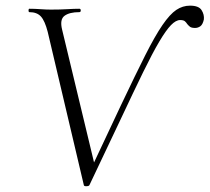

<svg xmlns="http://www.w3.org/2000/svg" viewBox="-20 -656 742 680"><path d="M277 0 149 -543Q139 -582 125 -597.5Q111 -613 84 -613Q81 -613 81 -619Q81 -625 84 -625Q103 -625 123 -623.5Q143 -622 160 -622Q194 -622 218 -623.5Q242 -625 261 -625Q266 -625 266 -619Q266 -613 261 -613Q226 -613 208.5 -600Q191 -587 200 -551L319 -56L285 -21Q357 -175 408 -282.5Q459 -390 494 -459.5Q529 -529 555.5 -567.5Q582 -606 604.5 -621Q627 -636 653 -636Q684 -636 694 -620Q704 -604 702 -587Q698 -569 689.5 -563Q681 -557 671 -557Q658 -557 652.5 -561.5Q647 -566 643 -571Q640 -576 635 -580.5Q630 -585 618 -585Q603 -585 585.5 -567Q568 -549 544 -508.5Q520 -468 487 -400.5Q454 -333 407.5 -234Q361 -135 297 -1Q296 3 287 3.5Q278 4 277 0Z"/></svg>

Font: Cormorant Light
Style: Italic
Weight: 300
Italic angle: -10°
Designer: Christian Thalmann (Catharsis Fonts)
Foundry: Catharsis Fonts
Version: Version 4.000